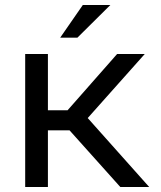

<svg xmlns="http://www.w3.org/2000/svg" viewBox="-20 -743 640 763"><path d="M170.4 -225.1V0H80.1V-528.3H170.4V-304.7H248.5L445.3 -528.3H555.2L328.6 -273.9L572.8 0H458L256.3 -225.1ZM309.1 -723.1H418.5L287.6 -593.3H219.2Z"/></svg>

Font: RobotoMono-Regular
Style: Regular
Weight: 400
Designer: Google
Version: Version 2.000985; 2015; ttfautohint (v1.3)